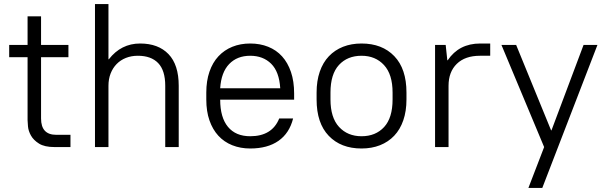

<svg xmlns="http://www.w3.org/2000/svg" viewBox="-20 -720 2970 940"><path d="M247 0Q198 0 171 -17Q144 -34 131.5 -56.5Q119 -79 117 -101Q115 -123 115 -132V-440H25V-500H115V-640H181V-500H315V-440H181V-140Q181 -60 255 -60H325V0H247Z M445 -700H511V-430H513Q573 -507 666 -507Q755 -507 805 -455Q855 -403 855 -300V0H789V-300Q789 -375 754.5 -411Q720 -447 655 -447Q623 -447 596.5 -436.5Q570 -426 551 -406.5Q532 -387 521.5 -360Q511 -333 511 -300V0H445Z M1205 7Q1157 7 1117 -9Q1077 -25 1049 -55.5Q1021 -86 1005.5 -130.5Q990 -175 990 -233V-267Q990 -324 1005.5 -369Q1021 -414 1049.5 -444.5Q1078 -475 1117.5 -491Q1157 -507 1205 -507Q1253 -507 1293 -491Q1333 -475 1361 -444Q1389 -413 1404.5 -367.5Q1420 -322 1420 -262V-232H1058Q1058 -145 1096 -99Q1134 -53 1205 -53Q1312 -53 1347 -140H1415Q1397 -68 1343.5 -30.5Q1290 7 1205 7ZM1205 -447Q1141 -447 1102 -406.5Q1063 -366 1058 -288H1352Q1347 -369 1307.5 -408Q1268 -447 1205 -447Z M1750 7Q1649 7 1589.5 -55Q1530 -117 1530 -233V-267Q1530 -324 1545.5 -369Q1561 -414 1590 -444.5Q1619 -475 1659.5 -491Q1700 -507 1750 -507Q1851 -507 1910.5 -445Q1970 -383 1970 -267V-233Q1970 -176 1954.5 -131Q1939 -86 1910 -55.5Q1881 -25 1840.5 -9Q1800 7 1750 7ZM1750 -53Q1819 -53 1860.5 -98Q1902 -143 1902 -233V-267Q1902 -356 1860 -401.5Q1818 -447 1750 -447Q1681 -447 1639.5 -402Q1598 -357 1598 -267V-233Q1598 -144 1640 -98.5Q1682 -53 1750 -53Z M2110 -500H2162L2170 -425H2172Q2227 -507 2331 -507H2380V-447H2330Q2257 -447 2216.5 -407.5Q2176 -368 2176 -300V0H2110Z M2644 0 2435 -500H2507L2678 -82H2680L2837 -500H2905L2635 200H2567Z"/></svg>

Font: PT Root UI
Style: Regular
Weight: 400
Designer: Vitaly Kuzmin
Foundry: ParaType Ltd.
Version: Version 2.001G